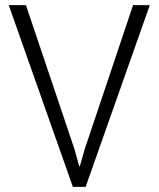

<svg xmlns="http://www.w3.org/2000/svg" viewBox="-20 -731 620 751"><path d="M271.5 -147 289.6 -81.5H292.5L311 -146.5L500.5 -710.9H565.9L314.9 0H265.1L14.2 -710.9H81.5Z"/></svg>

Font: Ufes Sans Light
Style: Regular
Weight: 200
Designer: Ricardo Esteves & Thais Bronze
Foundry: ProDesignUfes - Ricardo Esteves, Thais Bronze (This is a derivative work, based on Roboto family, by Christian Robertson
Version: Version 2.0